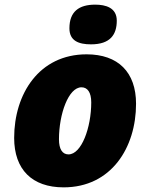

<svg xmlns="http://www.w3.org/2000/svg" viewBox="-20 -797 647 827"><path d="M372 -606C455 -606 483 -648 483 -708C483 -764 435 -777 390 -777C320 -777 279 -747 279 -675C279 -621 319 -606 372 -606ZM254 10C459 10 566 -161 566 -350C566 -486 489 -563 353 -563C148 -563 41 -392 41 -203C41 -67 118 10 254 10ZM275 -132C249 -132 234 -154 234 -197C234 -306 275 -421 331 -421C357 -421 373 -399 373 -356C373 -247 331 -132 275 -132Z"/></svg>

Font: Noto Sans Black
Style: Italic
Weight: 900
Italic angle: -12°
Designer: Monotype Design Team
Foundry: Monotype Imaging Inc.
Version: Version 2.013